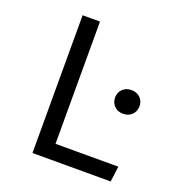

<svg xmlns="http://www.w3.org/2000/svg" viewBox="-128 -816 871 925"><g transform="rotate(20 307.5 -353.0)"><path d="M540 0H139V-706.2H228.2V-79.5H550.3ZM546.7 -388.2Q546.7 -361.5 529.2 -344.1Q511.8 -326.7 483.6 -326.7Q456.4 -326.7 439 -344.1Q421.5 -361.5 421.5 -388.2Q421.5 -413.8 439 -431Q456.4 -448.2 483.6 -448.2Q511.8 -448.2 529.2 -431Q546.7 -413.8 546.7 -388.2Z"/></g></svg>

Font: Fira Code Fixed
Style: Regular
Weight: 400
Monospace: yes
Designer: Carrois Corporate, Edenspiekermann AG, Nikita Prokopov
Foundry: Carrois Corporate, Edenspiekermann AG, Nikita Prokopov
Version: Version 5.002